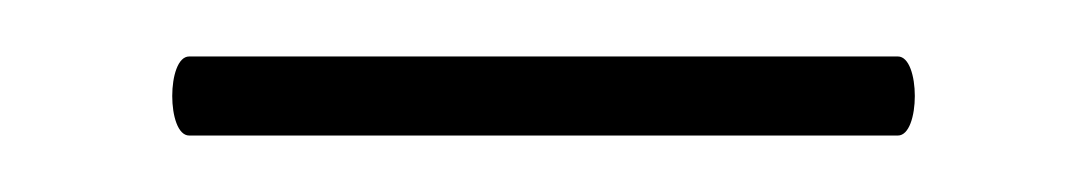

<svg xmlns="http://www.w3.org/2000/svg" viewBox="-20 -531 385 68"><path d="M47 -483H298C306 -483 306 -511 298 -511H47C39 -511 39 -483 47 -483Z"/></svg>

Font: Cormorant Garamond
Style: Regular
Weight: 400
Designer: Christian Thalmann (Catharsis Fonts)
Foundry: Catharsis Fonts
Version: Version 4.002;Glyphs 3.4 (3410)